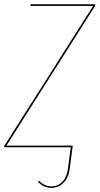

<svg xmlns="http://www.w3.org/2000/svg" viewBox="-24 -701 474 914"><path d="M429.7 -680.7 428.7 -672.9 6.8 -7.8H322.3L321.3 0L307.6 104Q301.8 146 277.8 169.7Q253.9 193.4 220.7 193.4Q183.6 193.4 156.7 164.1L161.6 159.2Q187.5 186 221.2 186Q251 186 272.5 164.6Q293.9 143.1 299.3 103L313 0H-3.9L-2.9 -7.8L419.4 -672.9H120.6L121.6 -680.7Z"/></svg>

Font: Fira Sans Compressed Eight
Style: Italic
Weight: 100
Width: 3
Italic angle: -8°
Designer: Carrois Corporate & Edenspiekermann AG
Foundry: Carrois Corporate GbR & Edenspiekermann AG
Version: Version 4.203;PS 004.203;hotconv 1.0.88;makeotf.lib2.5.64775